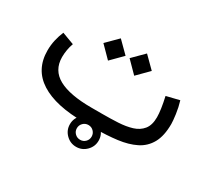

<svg xmlns="http://www.w3.org/2000/svg" viewBox="-125 -691 1118 1029"><g transform="rotate(30 434.0 -176.0)"><path d="M349.6 46.4Q349.6 9.8 375.7 -16.4Q401.9 -42.5 438.5 -42.5Q475.1 -42.5 501.2 -16.4Q527.3 9.8 527.3 46.4Q527.3 83 501.2 109.1Q475.1 135.3 438.5 135.3Q401.9 135.3 375.7 109.1Q349.6 83 349.6 46.4ZM392.6 46.4Q392.6 65.4 406 78.6Q419.4 91.8 438.5 91.8Q457.5 91.8 470.7 78.6Q483.9 65.4 483.9 46.4Q483.9 27.3 470.7 13.9Q457.5 0.5 438.5 0.5Q419.4 0.5 406 13.9Q392.6 27.3 392.6 46.4ZM476.1 0H410.2Q234.9 0 141.4 -59.3Q47.9 -118.7 47.9 -236.3Q47.9 -269 54.9 -300.3Q62 -331.5 74.2 -360.4L148.9 -332.5Q141.1 -312 137.2 -288.6Q133.3 -265.1 133.3 -243.7Q133.8 -163.1 202.1 -125.5Q270.5 -87.9 405.3 -87.9H472.7Q522.9 -87.9 569.8 -90.3Q616.7 -92.8 654.1 -104.2Q691.4 -115.7 713.4 -142.8Q735.4 -169.9 735.4 -218.8Q735.4 -262.7 717.8 -340.8L797.9 -360.4Q809.1 -323.7 814.5 -284.2Q819.8 -244.6 819.8 -226.1Q819.8 -152.3 794.7 -107.2Q769.5 -62 723.4 -39.1Q677.2 -16.1 614.3 -8.1Q551.3 0 476.1 0ZM449.7 -419.9 518.1 -488.3 586.9 -419.9 518.1 -350.6ZM287.6 -419.9 356 -488.3 424.8 -419.9 356 -350.6Z"/></g></svg>

Font: Vazir
Style: Regular
Weight: 400
Designer: Saber Rastikerdar
Foundry: Saber Rastikerdar
Version: Version 30.0.0